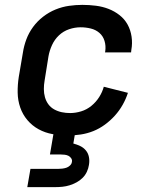

<svg xmlns="http://www.w3.org/2000/svg" viewBox="-20 -548 640 788"><path d="M259 8Q227 8 196 2.5Q165 -3 138.5 -17.5Q112 -32 92.5 -55Q73 -78 63 -107Q53 -136 52.5 -168Q52 -200 57 -232L74 -332Q78 -359 88 -386Q98 -413 115.5 -437Q133 -461 157 -479.5Q181 -498 208 -509Q235 -520 263 -524Q291 -528 318 -528Q346 -528 373.5 -524.5Q401 -521 425.5 -511.5Q450 -502 470.5 -486Q491 -470 503.5 -447.5Q516 -425 520 -397.5Q524 -370 519 -343L518 -333H411L412 -338Q415 -360 409 -380Q403 -400 388 -413Q373 -426 352.5 -431Q332 -436 311 -436Q287 -436 263.5 -428Q240 -420 222 -403Q204 -386 193.5 -363Q183 -340 179 -317L163 -217Q160 -200 160 -182.5Q160 -165 164.5 -149Q169 -133 178.5 -120Q188 -107 202.5 -99Q217 -91 233.5 -87.5Q250 -84 268 -84Q290 -84 313 -91Q336 -98 355 -113.5Q374 -129 387 -149.5Q400 -170 406 -192L505 -167Q497 -142 483.5 -118Q470 -94 451.5 -73.5Q433 -53 410.5 -36.5Q388 -20 363 -10Q338 0 311.5 4Q285 8 259 8ZM92 220 105 145H220Q228 145 236 144Q244 143 252 140.5Q260 138 267 131.5Q274 125 275 117Q277 109 272.5 102Q268 95 261 91.5Q254 88 245.5 87Q237 86 229 86H185L214 -84H302L281 41Q296 45 309.5 51.5Q323 58 332.5 69.5Q342 81 345 96.5Q348 112 345 129Q343 143 336.5 157Q330 171 319 182Q308 193 294 200.5Q280 208 265.5 212.5Q251 217 236 218.5Q221 220 207 220Z"/></svg>

Font: Iosevka Aile Semibold
Style: Italic
Weight: 600
Italic angle: -9°
Designer: Belleve Invis
Foundry: Belleve Invis
Version: Version 31.1.0; ttfautohint (v1.8.4)